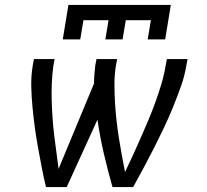

<svg xmlns="http://www.w3.org/2000/svg" viewBox="-20 -760 840 780"><path d="M167 0Q157 -40 149.5 -80Q142 -120 134.5 -160.5Q127 -201 121.5 -242Q116 -283 112 -325Q108 -367 107 -409Q106 -451 113 -494L118 -520H202L197 -494Q192 -458 190.5 -422.5Q189 -387 190 -351.5Q191 -316 193.5 -281Q196 -246 200 -211.5Q204 -177 209 -142.5Q214 -108 218 -74L362 -421Q362 -439 363.5 -457.5Q365 -476 367 -494L372 -520H456L451 -494Q445 -457 445 -420Q445 -383 447 -346.5Q449 -310 453 -274Q457 -238 462.5 -202.5Q468 -167 474.5 -131.5Q481 -96 488 -61Q505 -96 521 -131.5Q537 -167 553 -203Q569 -239 584 -275Q599 -311 612 -347Q625 -383 636 -420Q647 -457 653 -494L658 -520H742L737 -494Q730 -451 715 -409Q700 -367 683 -325Q666 -283 646.5 -242Q627 -201 606.5 -160.5Q586 -120 564.5 -80Q543 -40 521 0H437Q418 -67 402 -135.5Q386 -204 376 -274L251 0ZM235 -600 258 -740H674L651 -600H580L593 -678H491L478 -600H408L421 -678H319L306 -600Z"/></svg>

Font: Iosevka Aile Oblique
Style: Regular
Weight: 400
Italic angle: -9°
Designer: Belleve Invis
Foundry: Belleve Invis
Version: Version 31.1.0; ttfautohint (v1.8.4)